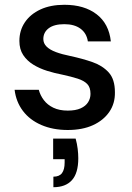

<svg xmlns="http://www.w3.org/2000/svg" viewBox="-20 -531 550 802"><path d="M263 12Q201 12 152.5 -9Q104 -30 75.5 -68Q47 -106 41 -156H142Q148 -133 163 -113Q178 -93 203 -81Q228 -69 263 -69Q296 -69 317 -78.5Q338 -88 348 -104Q358 -120 358 -139Q358 -166 344.5 -180Q331 -194 304.5 -202.5Q278 -211 241 -219Q209 -225 177 -235Q145 -245 119 -261Q93 -277 77 -301Q61 -325 61 -360Q61 -404 84 -438Q107 -472 149 -491.5Q191 -511 249 -511Q332 -511 383.5 -471.5Q435 -432 443 -358H347Q342 -392 316.5 -411Q291 -430 249 -430Q206 -430 183.5 -413Q161 -396 161 -368Q161 -350 174.5 -336.5Q188 -323 213.5 -313.5Q239 -304 274 -297Q325 -286 366.5 -271.5Q408 -257 434 -228.5Q460 -200 460 -146Q461 -99 436.5 -63.5Q412 -28 368 -8Q324 12 263 12ZM203 251V207Q228 207 239 192Q250 177 250 148V134H202V48H296Q302 70 304.5 91Q307 112 307 130Q307 192 280.5 221.5Q254 251 203 251Z"/></svg>

Font: DM Sans 20pt Medium
Style: Regular
Weight: 500
Version: Version 4.004;gftools[0.9.30]